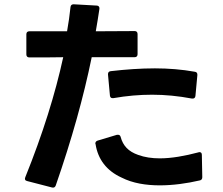

<svg xmlns="http://www.w3.org/2000/svg" viewBox="-20 -834 1040 896"><path d="M240 32C315 -184 370 -381 408 -567H511H608C617 -567 622 -572 622 -581V-675C622 -684 617 -689 609 -689H608L427 -688C433 -723 439 -758 444 -793C445 -802 440 -808 431 -808L324 -814C315 -814 310 -810 309 -801C305 -764 300 -726 293 -688H263H117C108 -688 103 -683 103 -674V-580C103 -571 108 -566 117 -566C174 -566 225 -566 275 -567C238 -397 180 -210 98 -7C94 2 97 9 107 11L223 41C231 43 237 40 240 32ZM425 -165C425 -163 425 -162 426 -161C437 -91 477 -37 548 -5C599 21 661 31 726 31C787 31 852 22 912 8C920 7 924 1 924 -7L922 -111C922 -120 918 -124 911 -124C909 -124 908 -124 906 -123C842 -106 780 -95 726 -95C689 -95 655 -100 625 -111C579 -127 554 -154 543 -195C541 -202 537 -205 531 -205H526L436 -178C429 -176 425 -171 425 -165ZM484 -488V-486L493 -388C494 -380 498 -376 505 -376H509C572 -387 631 -392 690 -392C751 -392 812 -386 876 -374C885 -373 891 -377 892 -386L901 -483C902 -492 898 -498 890 -499C829 -510 766 -515 703 -515C636 -515 567 -510 497 -502C488 -501 484 -496 484 -488Z"/></svg>

Font: LINE Seed JP_OTF Bold
Style: Regular
Weight: 700
Designer: LINE & Fontrix & Fontworks
Version: Version 1.009